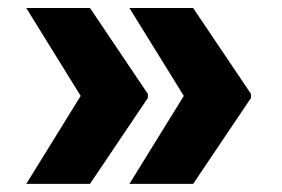

<svg xmlns="http://www.w3.org/2000/svg" viewBox="-20 -534 699 476"><path d="M45.1 -78.1 180 -296.2 45.1 -514.2H203.1L346.6 -301.1V-291.2L203.1 -78.1ZM300.8 -78.1 435.7 -296.2 300.8 -514.2H458.8L602.3 -301.1V-291.2L458.8 -78.1Z"/></svg>

Font: Inter UI Extra Bold
Style: Regular
Weight: 800
Designer: Rasmus Andersson
Foundry: rsms
Version: 3.2;8d6f07862